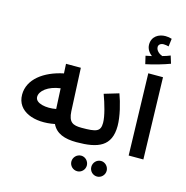

<svg xmlns="http://www.w3.org/2000/svg" viewBox="-159 -1118 1441 1488"><g transform="rotate(15 561.5 -373.5)"><path d="M598 -56C598 -88 581 -113 540 -113C469 -113 435 -129 430 -216L414 -561H295L299 -485C145 -453 28 -367 28 -243C28 -107 174 -56 333 -88C365 -20 434 5 530 5C573 5 598 -22 598 -56ZM145 -256C145 -304 205 -354 304 -367L312 -203C235 -188 145 -204 145 -256Z M530 5C703 5 806 -35 806 -199C806 -276 779 -380 754 -447L637 -412C664 -339 691 -247 691 -193C691 -123 658 -113 540 -113ZM753 221C786 221 814 193 814 159C814 125 786 96 753 96C718 96 691 125 691 159C691 193 718 221 753 221ZM594 221C627 221 655 193 655 159C655 125 627 96 594 96C559 96 531 125 531 159C531 193 559 221 594 221Z M1081 -772 1062 -833C1043 -825 1023 -818 1000 -812C976 -820 947 -842 947 -871C947 -890 964 -903 987 -903C1002 -903 1015 -900 1028 -897L1036 -960C1021 -965 1003 -968 985 -968C931 -968 878 -938 878 -872C878 -838 898 -809 923 -791C910 -788 895 -785 874 -781L889 -717C952 -730 1031 -753 1081 -772ZM948 0H1066L1048 -655H930Z"/></g></svg>

Font: Noto Sans Arabic UI Semi
Style: Regular
Weight: 600
Designer: Nadine Chahine - Monotype Design Team
Foundry: Monotype Imaging Inc.
Version: Version 1.900